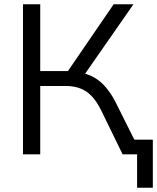

<svg xmlns="http://www.w3.org/2000/svg" viewBox="-20 -725 738 902"><path d="M88 0V-705H169V-391H299L514 -705H607L380 -379Q427 -365 461.5 -331.5Q496 -298 523 -245L611 -69H698V157H624V0H556L455 -207Q425 -268 386 -294.5Q347 -321 289 -321H169V0Z"/></svg>

Font: Mulish
Style: Regular
Weight: 400
Designer: Vernon Adams
Foundry: Vernon Adams
Version: Version 3.603; ttfautohint (v1.8.3)